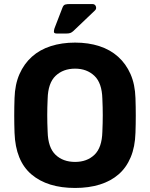

<svg xmlns="http://www.w3.org/2000/svg" viewBox="-20 -921 743 951"><path d="M352 10Q215 10 136 -57Q57 -124 52 -263Q49 -348 52 -435Q54 -503 76.5 -554Q99 -605 138 -640Q177 -675 231.5 -692.5Q286 -710 352 -710Q418 -710 472 -692.5Q526 -675 565 -640Q604 -605 626.5 -554Q649 -503 651 -435Q654 -348 651 -263Q649 -194 627.5 -142.5Q606 -91 567.5 -57.5Q529 -24 474.5 -7Q420 10 352 10ZM352 -119Q411 -119 448 -154.5Q485 -190 487 -268Q489 -313 489 -350.5Q489 -388 487 -432Q485 -510 447.5 -545.5Q410 -581 352 -581Q293 -581 255.5 -545.5Q218 -510 216 -432Q214 -388 214 -350.5Q214 -313 216 -268Q218 -190 255 -154.5Q292 -119 352 -119ZM261 -755Q247 -755 247 -763.5Q247 -772 250 -781L289 -882Q294 -896 303 -898.5Q312 -901 326 -901H437Q451 -901 455 -889Q459 -877 450 -869L343 -767Q335 -760 328 -757.5Q321 -755 309 -755Z"/></svg>

Font: Fz Rubik SemBd
Style: Regular
Weight: 600
Designer: Hubert and Fischer
Foundry: Hubert and Fischer
Version: Vit hóa bi FontZin.com